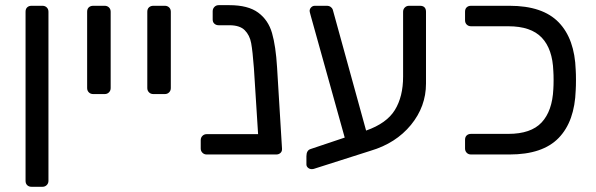

<svg xmlns="http://www.w3.org/2000/svg" viewBox="-20 -593 2286 737"><path d="M78.1 101.1V-547.9Q78.1 -559.1 84.5 -564.9Q90.8 -570.8 101.1 -570.8H143.1Q152.8 -570.8 159.4 -564.5Q166 -558.1 166 -547.9V101.1Q166 110.8 159.4 117.4Q152.8 124 143.1 124H101.1Q90.8 124 84.5 117.9Q78.1 111.8 78.1 101.1Z M314.5 -254.9V-547.9Q314.5 -559.1 321 -564.9Q327.6 -570.8 337.9 -570.8H381.8Q391.6 -570.8 398.2 -564.5Q404.8 -558.1 404.8 -547.9V-254.9Q404.8 -245.1 398.2 -238.5Q391.6 -231.9 381.8 -231.9H337.9Q327.6 -231.9 321 -238.5Q314.5 -245.1 314.5 -254.9Z M545.4 -254.9V-547.9Q545.4 -559.1 552 -564.9Q558.6 -570.8 568.8 -570.8H612.8Q622.6 -570.8 629.2 -564.5Q635.7 -558.1 635.7 -547.9V-254.9Q635.7 -245.1 629.2 -238.5Q622.6 -231.9 612.8 -231.9H568.8Q558.6 -231.9 552 -238.5Q545.4 -245.1 545.4 -254.9Z M750.5 -22.9V-55.2Q750.5 -64.9 757.1 -71.5Q763.7 -78.1 773.4 -78.1H970.7L954.6 -332Q949.7 -397 944.1 -427.5Q938.5 -458 919.4 -477.1Q900.4 -496.1 860.4 -496.1H819.3Q809.6 -496.1 803 -502Q796.4 -507.8 796.4 -518.1V-549.8Q796.4 -559.6 803 -566.4Q809.6 -573.2 819.3 -573.2H860.4Q932.1 -573.2 970.9 -544.7Q1009.8 -516.1 1024.2 -466.1Q1038.6 -416 1043.5 -335L1062.5 -22.9V-20Q1062.5 -11.2 1056.2 -5.6Q1049.8 0 1040.5 0H773.4Q763.7 0 757.1 -6.6Q750.5 -13.2 750.5 -22.9Z M1156.2 6.8Q1156.2 -16.1 1172.4 -21L1303.2 -64.9L1173.3 -530.8Q1168.5 -547.9 1168.5 -550.8Q1168.5 -558.6 1174.3 -564.7Q1180.2 -570.8 1188.5 -570.8H1234.4Q1243.2 -570.8 1249.3 -566.4Q1255.4 -562 1257.3 -556.2L1385.3 -91.8Q1464.4 -119.6 1495.8 -170.9Q1527.3 -222.2 1527.3 -298.8V-547.9Q1527.3 -557.6 1533.9 -564.2Q1540.5 -570.8 1550.3 -570.8H1592.3Q1603.5 -570.8 1609.4 -564.9Q1615.2 -559.1 1615.2 -547.9V-272Q1615.2 -184.1 1557.4 -113.5Q1499.5 -43 1402.3 -14.2L1184.6 55.2Q1181.6 56.2 1176.3 56.2Q1168.5 56.2 1162.4 51Q1156.2 45.9 1156.2 38.1Z M1765.1 -22.9V-56.2Q1765.1 -67.4 1771.5 -73.2Q1777.8 -79.1 1788.1 -79.1H1931.2Q2018.1 -79.1 2059.1 -123Q2100.1 -167 2104 -251Q2105 -265.1 2105 -286.1Q2105 -306.2 2104 -319.8Q2101.1 -404.8 2059.6 -448.5Q2018.1 -492.2 1931.2 -492.2H1788.1Q1778.3 -492.2 1771.7 -498.5Q1765.1 -504.9 1765.1 -515.1V-547.9Q1765.1 -559.1 1771.5 -564.9Q1777.8 -570.8 1788.1 -570.8H1936Q2063 -570.8 2124.5 -507.3Q2186 -443.8 2189.9 -324.2Q2190.9 -310.1 2190.9 -286.1Q2190.9 -262.2 2189.9 -247.1Q2186 -127 2124.5 -63.5Q2063 0 1936 0H1788.1Q1777.8 0 1771.5 -6.6Q1765.1 -13.2 1765.1 -22.9Z"/></svg>

Font: Rubik AZ
Style: Regular
Weight: 400
Designer: Hubert and Fischer
Foundry: Hubert & Fischer
Version: Version 2.000